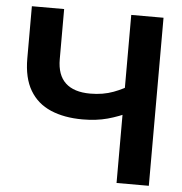

<svg xmlns="http://www.w3.org/2000/svg" viewBox="-52 -778 784 828"><g transform="rotate(5 340.0 -364.0)"><path d="M312.5 -260.3Q233.4 -260.3 174.8 -285.2Q116.2 -310.1 84.5 -363.5Q52.7 -417 52.7 -501.5V-727.5H192.4V-510.7Q192.4 -441.9 228.8 -408Q265.1 -374 335.9 -374Q391.1 -374 436.3 -390.9Q481.4 -407.7 517.1 -432.6V-310.1Q468.8 -286.6 420.4 -273.4Q372.1 -260.3 312.5 -260.3ZM482.9 0V-727.5H622.6V0Z"/></g></svg>

Font: Inter Cardless Display
Style: Bold
Weight: 700
Designer: Rasmus Andersson
Foundry: rsms
Version: Version 4.001;git-9221beed3